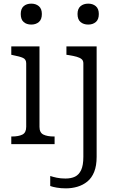

<svg xmlns="http://www.w3.org/2000/svg" viewBox="-20 -792 652 1055"><path d="M152 -657Q126 -657 110 -671Q94 -685 94 -715Q94 -744 110 -758Q126 -772 152 -772Q177 -772 193.5 -758Q210 -744 210 -715Q210 -685 193.5 -671Q177 -657 152 -657ZM197 -537V-95Q197 -63 218.5 -52.5Q240 -42 276 -42H280V0H42V-42H46Q82 -42 103 -52.5Q124 -63 124 -95V-444Q124 -466 106 -474Q88 -482 51 -489L42 -491V-537ZM438 70V-444Q438 -459 428.5 -467Q419 -475 401.5 -480Q384 -485 359 -489L345 -491V-537H511V70Q511 119 497.5 152.5Q484 186 460 205.5Q436 225 405.5 234Q375 243 342 243Q315 243 292 239Q269 235 256 230V175Q271 180 292 184.5Q313 189 340 189Q371 189 392.5 178.5Q414 168 426 142Q438 116 438 70ZM465 -657Q439 -657 422.5 -671Q406 -685 406 -715Q406 -744 422.5 -758Q439 -772 465 -772Q490 -772 506.5 -758Q523 -744 523 -715Q523 -685 506.5 -671Q490 -657 465 -657Z"/></svg>

Font: Roboto Serif SemiCondensed Light
Style: Regular
Weight: 300
Width: 4
Designer: Greg Gazdowicz
Foundry: Commercial Type
Version: Version 1.007